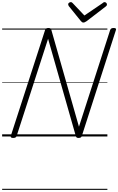

<svg xmlns="http://www.w3.org/2000/svg" viewBox="-20 -1277 1106 1797"><path d="M103 14Q75 14 81 -5L402 -996Q405 -1006 412 -1010.5Q419 -1015 433 -1015Q445 -1015 451 -1011.5Q457 -1008 460 -999L719 -91L1011 -996Q1015 -1006 1022 -1010.5Q1029 -1015 1044 -1015Q1072 -1015 1065 -996L746 -5Q743 5 736 9.5Q729 14 715 14Q704 14 698.5 10.5Q693 7 690 -2L430 -914L136 -5Q133 5 125.5 9.5Q118 14 103 14ZM959 -1257Q968 -1257 974.5 -1250Q981 -1243 981 -1236Q981 -1230 979 -1226Q977 -1222 972 -1218L791 -1079Q781 -1073 774.5 -1069.5Q768 -1066 760 -1066Q753 -1066 747.5 -1070Q742 -1074 736 -1081L623 -1221Q621 -1226 619.5 -1230Q618 -1234 618 -1237Q618 -1246 626.5 -1251.5Q635 -1257 642 -1257Q649 -1257 652.5 -1254.5Q656 -1252 661 -1247L770 -1132L938 -1246Q945 -1252 949 -1254.5Q953 -1257 959 -1257ZM0 490H985V500H0ZM0 -20H985V0H0ZM0 -505H985V-500H0ZM0 -1010H985V-1000H0Z"/></svg>

Font: Playwrite AU VIC Guides
Style: Regular
Weight: 400
Designer: Veronika Burian, José Scaglione
Foundry: TypeTogether
Version: Version 1.003